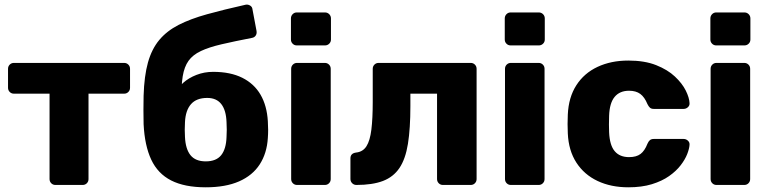

<svg xmlns="http://www.w3.org/2000/svg" viewBox="-20 -788 3275 818"><path d="M216.3 0Q205.6 0 198.4 -7.2Q191.1 -14.5 191.1 -25.1V-388.9H39.4Q28.7 -388.9 21.5 -396.1Q14.2 -403.4 14.2 -414V-494.9Q14.2 -505.5 21.5 -512.8Q28.7 -520 39.4 -520H508.9Q519.5 -520 526.7 -512.8Q534 -505.5 534 -494.9V-414Q534 -403.4 526.7 -396.1Q519.5 -388.9 508.9 -388.9H357.1V-25.1Q357.1 -14.5 349.9 -7.2Q342.6 0 332 0Z M856.6 10Q766.5 10 709.4 -19.1Q652.3 -48.1 624.3 -107.9Q596.3 -167.7 591.8 -259.2Q591.1 -288.6 591.1 -320Q591.1 -351.4 591.8 -380.1Q594.3 -464.1 610.3 -521.6Q626.4 -579 658.4 -617.5Q690.4 -656 740.9 -681.9Q791.4 -707.7 862.1 -727.3Q932.7 -746.9 1026.4 -767.9Q1036.2 -769.9 1045.5 -764.4Q1054.7 -759 1055.7 -747.9L1072.9 -656.4Q1074.9 -644.9 1069.6 -636.8Q1064.4 -628.8 1054.5 -626.8Q977.4 -611.8 923.8 -599.3Q870.2 -586.8 835.9 -570.6Q801.5 -554.4 783.2 -528.9Q765 -503.4 758.4 -462.8Q751.9 -422.3 753.4 -360.4L729 -388.5Q737 -414 760.4 -435.1Q783.9 -456.1 817.2 -469Q850.5 -481.9 887.9 -481.9Q961.7 -481.9 1012.3 -456.6Q1062.9 -431.3 1090.1 -384.4Q1117.2 -337.6 1121.1 -272Q1123.7 -234 1121.1 -199.9Q1117.2 -135.3 1086.7 -87.9Q1056.2 -40.6 998.7 -15.3Q941.1 10 856.6 10ZM856.6 -100.5Q901 -100.5 922.2 -126.7Q943.4 -153 945.1 -204.3Q946.1 -216.4 946.1 -235.1Q946.1 -253.9 945.1 -267.6Q943.4 -318 922.9 -344.4Q902.4 -370.8 862.9 -370.8Q817.2 -370.8 793.9 -344.4Q770.5 -318 768.1 -267.6Q767.1 -253.9 767.1 -235.1Q767.1 -216.4 768.1 -204.3Q770.5 -153 791.7 -126.7Q812.9 -100.5 856.6 -100.5Z M1245.6 0Q1235 0 1227.8 -7.2Q1220.5 -14.5 1220.5 -25.1V-494.9Q1220.5 -505.5 1227.8 -512.8Q1235 -520 1245.6 -520H1363.9Q1374.5 -520 1381.7 -512.8Q1389 -505.5 1389 -494.9V-25.1Q1389 -14.5 1381.7 -7.2Q1374.5 0 1363.9 0ZM1244.6 -594.5Q1234 -594.5 1226.8 -601.8Q1219.5 -609 1219.5 -619.6V-709.5Q1219.5 -720.1 1226.8 -727.6Q1234 -735 1244.6 -735H1364.5Q1375.1 -735 1382.6 -727.6Q1390 -720.1 1390 -709.5V-619.6Q1390 -609 1382.6 -601.8Q1375.1 -594.5 1364.5 -594.5Z M1498.5 0Q1487.9 0 1480.4 -7.4Q1473 -14.9 1473 -25.5V-113.4Q1473 -135 1497.4 -138.1Q1526.2 -141.2 1541.3 -165Q1556.4 -188.7 1562.2 -235.7Q1568 -282.7 1568 -353.8V-494.9Q1568 -505.5 1575.3 -512.8Q1582.5 -520 1593.1 -520H1985.4Q1996 -520 2003.2 -512.8Q2010.5 -505.5 2010.5 -494.9V-25.1Q2010.5 -14.5 2003.2 -7.2Q1996 0 1985.4 0H1867.1Q1856.5 0 1849.3 -7.2Q1842 -14.5 1842 -25.1V-388.9H1728.4V-335.5Q1728.4 -240.4 1718 -175.4Q1707.6 -110.4 1681.7 -72.1Q1655.9 -33.9 1611.2 -16.9Q1566.5 0 1498.5 0Z M2156.6 0Q2146 0 2138.8 -7.2Q2131.5 -14.5 2131.5 -25.1V-494.9Q2131.5 -505.5 2138.8 -512.8Q2146 -520 2156.6 -520H2274.9Q2285.5 -520 2292.7 -512.8Q2300 -505.5 2300 -494.9V-25.1Q2300 -14.5 2292.7 -7.2Q2285.5 0 2274.9 0ZM2155.6 -594.5Q2145 -594.5 2137.8 -601.8Q2130.5 -609 2130.5 -619.6V-709.5Q2130.5 -720.1 2137.8 -727.6Q2145 -735 2155.6 -735H2275.5Q2286.1 -735 2293.6 -727.6Q2301 -720.1 2301 -709.5V-619.6Q2301 -609 2293.6 -601.8Q2286.1 -594.5 2275.5 -594.5Z M2657 10Q2583.2 10 2526.1 -16.9Q2469 -43.8 2435.7 -95.1Q2402.4 -146.5 2399.1 -219.4Q2398.1 -235 2398.1 -259.4Q2398.1 -283.8 2399.1 -300Q2402.4 -373.2 2435.4 -424.7Q2468.4 -476.2 2525.8 -503.1Q2583.2 -530 2657 -530Q2726.2 -530 2775.4 -510.5Q2824.5 -491 2855.4 -461.9Q2886.4 -432.8 2901.6 -402.3Q2916.7 -371.8 2917.7 -349.1Q2918.7 -338.5 2910.8 -331.3Q2902.9 -324 2892.6 -324H2765.5Q2754.9 -324 2749.1 -329.1Q2743.4 -334.3 2738.4 -344.4Q2726.1 -374.5 2707.8 -387.9Q2689.4 -401.4 2660.1 -401.4Q2620.2 -401.4 2598.6 -375.2Q2576.9 -349 2575.1 -295Q2573.7 -255 2575.1 -224.4Q2577.5 -169.1 2598.9 -143.9Q2620.2 -118.6 2660.1 -118.6Q2691.2 -118.6 2709 -132.1Q2726.8 -145.5 2738.4 -175.6Q2742.8 -185.7 2748.8 -190.9Q2754.9 -196 2765.5 -196H2892.6Q2902.9 -196 2910.8 -188.7Q2918.7 -181.5 2917.7 -170.9Q2916.7 -154.5 2907.8 -131.6Q2898.9 -108.6 2879.9 -83.9Q2860.9 -59.1 2830.6 -37.8Q2800.4 -16.5 2757.2 -3.2Q2714 10 2657 10Z M3032.6 0Q3022 0 3014.8 -7.2Q3007.5 -14.5 3007.5 -25.1V-494.9Q3007.5 -505.5 3014.8 -512.8Q3022 -520 3032.6 -520H3150.9Q3161.5 -520 3168.7 -512.8Q3176 -505.5 3176 -494.9V-25.1Q3176 -14.5 3168.7 -7.2Q3161.5 0 3150.9 0ZM3031.6 -594.5Q3021 -594.5 3013.8 -601.8Q3006.5 -609 3006.5 -619.6V-709.5Q3006.5 -720.1 3013.8 -727.6Q3021 -735 3031.6 -735H3151.5Q3162.1 -735 3169.6 -727.6Q3177 -720.1 3177 -709.5V-619.6Q3177 -609 3169.6 -601.8Q3162.1 -594.5 3151.5 -594.5Z"/></svg>

Font: Rubik Light
Style: Regular
Weight: 300
Designer: Hubert and Fischer
Foundry: Hubert and Fischer
Version: Version 2.300;gftools[0.9.30]